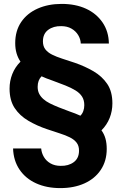

<svg xmlns="http://www.w3.org/2000/svg" viewBox="-20 -732 625 984"><path d="M289 232Q219 232 165 207.5Q111 183 80 137Q49 91 47 29H191Q193 52 205 72.5Q217 93 239 105.5Q261 118 291 118Q331 119 358 99Q385 79 385 40Q385 15 372.5 -1Q360 -17 338 -28Q316 -39 286 -48.5Q256 -58 221 -70Q170 -87 125.5 -113Q81 -139 55 -178.5Q29 -218 29 -278Q29 -317 43 -352.5Q57 -388 85 -416Q72 -435 65 -458.5Q58 -482 58 -511Q58 -574 88.5 -619Q119 -664 173 -688Q227 -712 296 -712Q367 -712 420.5 -687.5Q474 -663 505.5 -617Q537 -571 538 -509H394Q393 -532 380.5 -552.5Q368 -573 346 -585.5Q324 -598 294 -598Q254 -599 227 -579Q200 -559 200 -520Q200 -495 212.5 -479Q225 -463 247 -452Q269 -441 298.5 -431.5Q328 -422 364 -410Q416 -392 459.5 -366.5Q503 -341 529.5 -302Q556 -263 556 -202Q556 -163 542 -127.5Q528 -92 500 -64Q514 -45 520.5 -21.5Q527 2 527 31Q527 93 496.5 138.5Q466 184 412.5 208Q359 232 289 232ZM392 -139Q402 -149 407 -163Q412 -177 412 -193Q412 -219 400.5 -237Q389 -255 367 -268.5Q345 -282 315 -294Q285 -306 249 -319Q231 -325 217.5 -330.5Q204 -336 193 -341Q183 -331 178 -317.5Q173 -304 173 -287Q173 -267 180.5 -252Q188 -237 202 -224.5Q216 -212 236 -202Q256 -192 281 -182Q306 -172 336 -161Q351 -156 365 -150.5Q379 -145 392 -139Z"/></svg>

Font: DM Sans 9pt 36pt
Style: Bold
Weight: 700
Version: Version 4.004;gftools[0.9.30]